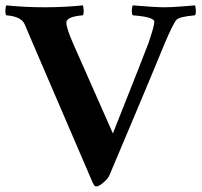

<svg xmlns="http://www.w3.org/2000/svg" viewBox="-25 -666 732 697"><path d="M137.7 -639.6Q209 -639.6 275.4 -646.5Q278.3 -641.6 278.8 -628.4Q279.3 -615.2 275.4 -610.4Q215.8 -605.5 215.8 -584Q215.8 -565.4 239.3 -510.7L384.8 -181.6Q503.9 -481.4 513.7 -508.8Q535.2 -571.3 535.2 -586.9Q535.2 -604.5 457 -610.4Q453.1 -615.2 453.6 -628.4Q454.1 -641.6 457 -646.5Q537.1 -639.6 573.2 -639.6Q597.7 -639.6 633.8 -642.6Q669.9 -645.5 682.6 -646.5Q685.5 -641.6 686 -628.4Q686.5 -615.2 682.6 -610.4Q624 -605.5 614.3 -592.8Q601.6 -575.2 574.2 -511.7Q528.3 -399.4 462.9 -244.6Q397.5 -89.8 372.1 -29.3Q366.2 -16.6 350.1 -2.9Q334 10.7 325.2 10.7Q321.3 10.7 319.3 9.3Q317.4 7.8 314.9 3.4Q312.5 -1 311.5 -2.9L98.6 -498Q77.1 -548.8 64.5 -578.1Q51.8 -606.4 -2 -610.4Q-5.9 -615.2 -5.4 -628.4Q-4.9 -641.6 -2 -646.5Q64.5 -639.6 137.7 -639.6Z"/></svg>

Font: Crimson
Style: Bold
Weight: 700
Version: Version 0.8 ; ttfautohint (v1.00) -l 8 -r 50 -G 200 -x 14 -D